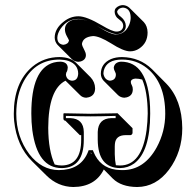

<svg xmlns="http://www.w3.org/2000/svg" viewBox="-20 -666 769 754"><path d="M288.1 -602.1Q319.8 -602.1 380.9 -565.9Q420.9 -542 437 -542Q458.5 -542 463.4 -559.6Q463.9 -563 463.9 -564.9Q463.4 -575.7 456.5 -582.5Q454.1 -585 448.2 -589.4Q441.9 -594.2 439.5 -596.7Q430.2 -607.4 430.2 -621.1Q430.2 -635.3 448.2 -643.1Q455.6 -646 462.9 -646Q478 -645 488.3 -635.3L544.9 -579.1Q559.1 -563.5 559.6 -538.6Q559.6 -497.1 526.4 -475.1Q510.3 -464.4 490.7 -464.4Q464.8 -464.4 415.5 -496.1Q370.6 -523.9 345.7 -524.4Q305.7 -521 301.8 -493.7Q301.8 -486.8 312.5 -466.8Q317.4 -457.5 317.4 -450.2Q317.4 -430.2 295.4 -424.3Q290.5 -423.3 286.6 -423.3Q272.5 -424.3 262.2 -433.6L205.6 -490.2Q195.3 -502 194.8 -518.1Q194.8 -554.2 231.4 -582Q257.3 -602.1 288.1 -602.1ZM194.8 -20Q208 -16.1 222.2 -16.1Q298.8 -17.1 298.8 -117.2V-135.3H293.5L236.8 -191.9Q232.9 -192.4 231 -194.3Q229 -197.3 229 -200.2V-219.2L231 -221.2Q231.9 -221.2 335 -219.2L441.9 -221.2L443.8 -219.2L500.5 -162.6V-143.6Q499 -136.7 492.7 -135.3H473.6Q434.1 -135.3 431.2 -100.6Q430.7 -95.7 430.7 -91.3V-60.5Q431.2 -35.2 435.1 -17.1Q443.4 -16.1 451.2 -16.1Q537.1 -16.1 555.7 -155.8Q559.6 -187 560.1 -220.2Q559.6 -304.7 538.6 -353.5Q525.4 -357.4 511.7 -357.4Q494.6 -356 493.7 -344.2Q494.1 -336.9 497.6 -331.5Q501.5 -324.7 501.5 -315.4Q501.5 -290 477.5 -283.7Q472.2 -282.7 467.8 -282.2Q453.1 -283.2 443.4 -292.5L386.7 -349.1Q376.5 -360.4 376 -376Q376 -416.5 416 -434.1Q435.1 -441.9 459 -441.9Q528.8 -440.9 576.7 -394.5L632.8 -337.9Q694.8 -274.4 695.8 -162.6Q695.8 -69.8 643.6 0.5Q592.8 67.9 518.6 68.4Q456.1 67.9 422.9 35.2L387.7 -0.5Q353.5 67.9 267.6 68.4Q207 67.4 162.1 22.9L105.5 -33.2Q45.9 -92.8 35.6 -190.4Q34.2 -205.6 34.2 -219.2Q34.2 -342.3 106.9 -403.8Q152.8 -441.9 213.9 -441.9Q256.3 -441.4 278.8 -419.4L335.4 -362.8Q353 -344.2 353.5 -319.3Q353.5 -291.5 329.1 -284.2Q323.2 -282.7 318.4 -282.2Q304.2 -282.7 294.9 -292L238.3 -348.1Q237.8 -348.6 237.3 -349.1Q169.9 -314.9 169.4 -163.6Q169.9 -74.7 194.8 -20ZM340.3 -60.5Q338.9 -64 337.9 -65.9H335ZM309.1 -147.9V-117.2Q309.1 -7.8 224.1 -5.9Q222.7 -5.9 222.2 -5.9Q127 -5.9 106.9 -154.8Q103 -186.5 103 -220.2Q103 -396 190.9 -420.4Q204.1 -423.8 217.8 -423.8Q244.6 -422.4 246.1 -400.9Q245.6 -389.2 241.2 -382.3L240.2 -380.9Q239.3 -377.4 238.8 -372.1Q242.2 -351.6 262.2 -349.1Q282.2 -349.1 286.1 -369.1Q286.6 -373 287.1 -376Q287.1 -413.1 248.5 -426.8Q232.9 -431.6 213.9 -432.1Q121.1 -432.1 74.2 -348.6Q43.9 -293.9 43.9 -219.2Q43.9 -128.9 95.2 -60.5Q143.6 1.5 210.9 2Q293 2 322.8 -63Q324.2 -66.9 325.7 -69.8L328.1 -76.2H344.7L347.2 -69.8Q372.1 -8.3 435.5 0.5Q448.7 2 461.9 2Q546.4 2 595.7 -87.9Q628.9 -149.4 628.9 -219.2Q628.9 -341.3 556.6 -398.9Q515.1 -432.1 459 -432.1Q399.4 -432.1 387.7 -389.6Q386.2 -382.3 386.2 -376Q390.6 -352.5 411.1 -349.1Q434.1 -350.6 435.1 -372.1Q435.1 -378.4 432.6 -382.3Q427.2 -391.6 426.8 -400.9Q430.2 -421.9 455.1 -423.8Q561.5 -423.8 569.3 -246.6Q569.8 -233.4 569.8 -220.2Q569.8 -70.8 506.8 -23.9Q482.4 -6.3 451.2 -5.9Q364.7 -6.8 363.8 -117.2V-147.9Q365.7 -200.7 417 -202.1H434.1V-210.9Q370.6 -209 335 -209Q303.2 -209 238.8 -210.9V-202.1H255.9Q308.1 -200.2 309.1 -147.9ZM288.1 -591.8Q244.1 -591.8 217.3 -552.2Q205.6 -534.2 205.1 -518.1Q205.1 -495.1 225.1 -490.7Q228 -490.2 230 -490.2Q248 -492.7 251 -506.8Q251 -508.8 241.7 -525.4Q235.4 -537.6 234.9 -549.8Q234.9 -577.1 264.6 -587.4Q275.9 -590.8 289.1 -590.8Q320.3 -590.8 372.1 -557.6Q413.6 -531.2 434.1 -530.8Q470.7 -530.8 486.8 -567.4Q492.7 -581.1 493.2 -595.2Q493.2 -629.9 468.8 -635.3Q465.3 -635.7 462.9 -636.2Q445.3 -634.8 439.9 -621.1Q439.9 -610.4 455.1 -599.6Q473.1 -585 474.1 -564.9Q474.1 -541.5 449.2 -533.7Q443.4 -531.7 437 -532.2Q416 -532.2 362.3 -563.5Q314.5 -591.8 288.1 -591.8Z"/></svg>

Font: Linux Biolinum Shadow O
Style: Bold
Weight: 700
Designer: Philipp H. Poll
Foundry: Philipp H. Poll
Version: Version 0.9.2